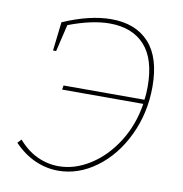

<svg xmlns="http://www.w3.org/2000/svg" viewBox="-79 -773 813 853"><g transform="rotate(10 327.0 -346.0)"><path d="M587 -434Q587 -315 538.5 -213.5Q490 -112 409.5 -53Q329 6 238 6Q185 6 134 -16.5Q83 -39 39 -85L55 -102Q94 -57 140.5 -35.5Q187 -14 237 -14Q309 -14 378 -57.5Q447 -101 496 -178Q545 -255 560 -352H194L197 -371H562Q566 -396 566 -431Q566 -555 510 -616.5Q454 -678 352 -678Q272 -678 167 -638L138 -516H124L139 -646Q259 -698 356 -698Q466 -698 526.5 -631.5Q587 -565 587 -434Z"/></g></svg>

Font: Bitter Pro Thin
Style: Italic
Weight: 250
Italic angle: -9°
Designer: Sol Matas, and Bitter project Authors
Foundry: Sol Matas
Version: Version 1.010